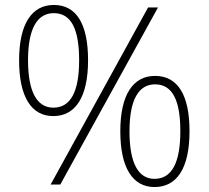

<svg xmlns="http://www.w3.org/2000/svg" viewBox="-20 -744 841 774"><path d="M195 -276C283 -276 335 -351 335 -501C335 -646 289 -724 197 -724C109 -724 57 -649 57 -501C57 -354 106 -276 195 -276ZM184 0H223L617 -714H577ZM195 -310C129 -310 93 -374 93 -501C93 -629 130 -691 197 -691C268 -691 299 -625 299 -501C299 -375 265 -310 195 -310ZM603 10C692 10 744 -64 744 -215C744 -359 698 -438 605 -438C517 -438 465 -363 465 -215C465 -67 515 10 603 10ZM603 -23C537 -23 502 -87 502 -215C502 -342 539 -404 605 -404C676 -404 707 -338 707 -215C707 -89 673 -23 603 -23Z"/></svg>

Font: Noto Sans Tamil ExtraLight
Style: Regular
Weight: 200
Designer: Jelle Bosma - Monotype Design Team
Foundry: Monotype Imaging Inc.
Version: Version 2.004